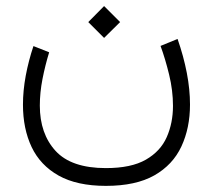

<svg xmlns="http://www.w3.org/2000/svg" viewBox="-20 -397 702 633"><path d="M323.2 -377 376 -324.2 323.2 -272 271 -324.2ZM329.1 157.2Q412.6 157.2 460.9 129.4Q509.3 101.6 529.8 54.9Q550.3 8.3 550.3 -47.9Q550.3 -98.6 537.6 -150.9Q524.9 -203.1 509.3 -245.6L565.4 -268.6Q585.4 -211.4 595.9 -156.7Q606.4 -102.1 606.4 -52.2Q606.4 24.9 578.1 85.7Q549.8 146.5 488.8 181.2Q427.7 215.8 329.1 215.8Q233.9 215.8 173.3 181.9Q112.8 147.9 84.2 87.6Q55.7 27.3 55.7 -51.8Q55.7 -98.1 64.9 -147.7Q74.2 -197.3 90.3 -245.1L142.1 -224.6Q128.9 -181.6 120.1 -136.7Q111.3 -91.8 111.3 -48.8Q111.3 43.9 163.3 100.6Q215.3 157.2 329.1 157.2Z"/></svg>

Font: Vazirmatn UI FD ExtraLight
Style: Regular
Weight: 200
Designer: Saber Rastikerdar
Foundry: Saber Rastikerdar
Version: Version 33.003